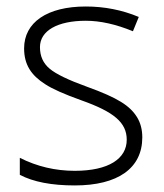

<svg xmlns="http://www.w3.org/2000/svg" viewBox="-20 -561 506 591"><path d="M418 -138.2C418 -162.1 412.6 -182.6 401.9 -200.2C379.9 -235.4 343.8 -259.3 248 -293.9C190.9 -314.5 152.3 -333 132.8 -349.6C112.8 -366.2 103 -388.2 103 -416C103 -466.8 157.7 -497.1 244.1 -497.1C288.6 -497.1 336.9 -486.3 389.2 -464.8L407.2 -508.8C356 -530.3 301.3 -541 244.1 -541C124.5 -541 54.2 -491.7 54.2 -412.1C54.2 -361.8 76.2 -329.1 119.1 -301.8C140.6 -287.6 177.7 -271 231 -252C330.1 -216.8 370.1 -184.1 370.1 -130.9C370.1 -72.8 314.9 -35.2 210 -35.2C150.9 -35.2 94.2 -48.3 41 -75.2V-22.9C82.5 -1 139.2 9.8 210 9.8C342.8 9.8 418 -43 418 -138.2Z"/></svg>

Font: Open Sans 300
Style: Regular
Weight: 300
Foundry: Ascender Corporation
Version: Version 1.100;PS 001.100;hotconv 1.0.88;makeotf.lib2.5.64775